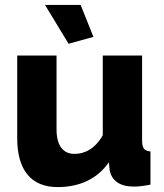

<svg xmlns="http://www.w3.org/2000/svg" viewBox="-20 -751 667 781"><path d="M214 10C302 10 375 -22 423 -91L426 -59C434 -16 468 8 524 8C541 8 562 6 592 0V-135C567 -137 558 -148 558 -180V-525H398V-201C367 -146 325 -125 283 -125C236 -125 210 -160 210 -224V-525H50V-189C50 -59 107 10 214 10ZM259 -573 360 -601 308 -731H163Z"/></svg>

Font: Raleway
Style: ExtraBold
Weight: 800
Designer: Matt McInerney, Pablo Impallari, Rodrigo Fuenzalida
Foundry: Matt McInerney, Pablo Impallari, Rodrigo Fuenzalida
Version: Version 3.000